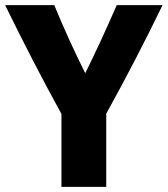

<svg xmlns="http://www.w3.org/2000/svg" viewBox="-25 -720 655 750"><path d="M610 -700C538 -552 466 -413 390 -276V10H215V-275C139 -413 67 -553 -5 -700H187C224 -610 265 -520 308 -434C351 -521 392 -610 431 -700Z"/></svg>

Font: Repo ExtraBold
Style: Bold
Weight: 700
Designer: Stefan Peev
Foundry: Context Ltd
Version: Version 1.502